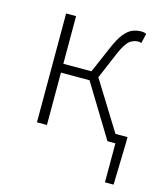

<svg xmlns="http://www.w3.org/2000/svg" viewBox="-101 -568 708 818"><g transform="rotate(15 252.5 -158.5)"><path d="M438 172V0H413V-39H481V-13L476 172ZM92 0V-480H136V-270H260L311 -388Q330 -432 347.5 -453Q365 -474 383 -481.5Q401 -489 422 -489Q435 -489 444 -484L434 -441Q430 -443 427.5 -443.5Q425 -444 420 -444Q401 -444 383.5 -431.5Q366 -419 345 -371L295 -253L452 0H403L262 -231H136V0Z"/></g></svg>

Font: Source Sans 3 Light
Style: Regular
Weight: 300
Designer: Paul D. Hunt
Foundry: Adobe
Version: Version 3.052;hotconv 1.1.0;makeotfexe 2.6.0